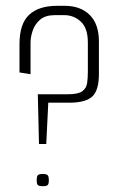

<svg xmlns="http://www.w3.org/2000/svg" viewBox="-20 -641 421 660"><path d="M114 -146 110 -317H214Q249 -317 263 -327.5Q277 -338 279.5 -355.5Q282 -373 282 -394V-495Q282 -544 258 -566.5Q234 -589 201 -589H169Q136 -589 118 -573.5Q100 -558 92.5 -536Q85 -514 85 -495V-386L47 -392V-489Q47 -559 80 -590Q113 -621 176 -621H202Q257 -621 288.5 -589.5Q320 -558 320 -499V-387Q320 -332 298.5 -310.5Q277 -289 223 -288H146L139 -146ZM127 -1Q113 -1 109.5 -5.5Q106 -10 106 -21Q106 -33 109.5 -38Q113 -43 127 -43Q141 -43 144.5 -38Q148 -33 148 -21Q148 -10 144.5 -5.5Q141 -1 127 -1Z"/></svg>

Font: Smooch Sans Thin Light
Style: Regular
Weight: 300
Version: Version 1.010